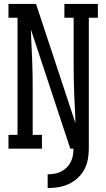

<svg xmlns="http://www.w3.org/2000/svg" viewBox="-20 -755 540 975"><path d="M222 200V130Q240 130 257.5 127Q275 124 290.5 116Q306 108 318.5 96Q331 84 339 68Q347 52 350 35Q353 18 353 0H337L137 -605Q137 -596 137.5 -587Q138 -578 138 -570L143 -459Q145 -418 145.5 -376.5Q146 -335 146 -294V-70H193V0H23V-70H69V-665H23V-735H163L363 -130Q363 -139 362.5 -148Q362 -157 362 -165L357 -276Q355 -317 354.5 -358.5Q354 -400 354 -441V-665H307V-735H477V-665H431V0Q431 27 426 54.5Q421 82 408 106Q395 130 374.5 149Q354 168 329 179.5Q304 191 277 195.5Q250 200 222 200Z"/></svg>

Font: Iosevka Gothic
Style: Regular
Weight: 400
Monospace: yes
Designer: Belleve Invis
Foundry: Belleve Invis
Version: Version 15.5.1; ttfautohint (v1.8.4)